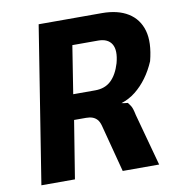

<svg xmlns="http://www.w3.org/2000/svg" viewBox="-80 -778 795 851"><g transform="rotate(-10 318.0 -352.5)"><path d="M38 0 150 -705H434Q506 -705 552 -676.5Q598 -648 613.5 -594Q629 -540 608 -458Q591 -418 567.5 -386Q544 -354 515 -331Q486 -308 451 -297L461 -295L479 -293Q484 -287 491 -276Q498 -265 504 -235L568 0H404L348 -214Q343 -232 334.5 -241.5Q326 -251 314 -255.5Q302 -260 285 -260H231L189 0ZM247 -373H346Q390 -373 417.5 -399Q445 -425 460 -475Q475 -531 458 -559.5Q441 -588 397 -588H281Z"/></g></svg>

Font: Nunito Sans 7pt Condensed ExtraBold
Style: Italic
Weight: 800
Width: 3
Italic angle: -9°
Designer: Vernon Adams
Foundry: Vernon Adams
Version: Version 3.101;gftools[0.9.27]